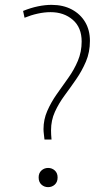

<svg xmlns="http://www.w3.org/2000/svg" viewBox="-20 -759 430 790"><path d="M163 -185Q162 -195 160.5 -207Q159 -219 159 -228Q159 -267 174.5 -302.5Q190 -338 213.5 -371.5Q237 -405 261 -438.5Q285 -472 300.5 -509Q316 -546 316 -588Q316 -646 279.5 -677.5Q243 -709 188 -709Q163 -709 135.5 -703Q108 -697 81 -686L75 -714Q107 -727 136.5 -733Q166 -739 192 -739Q240 -739 275.5 -720Q311 -701 330.5 -668Q350 -635 350 -591Q350 -544 333.5 -505.5Q317 -467 293.5 -433Q270 -399 246 -366.5Q222 -334 206 -299Q190 -264 190 -223Q190 -213 190.5 -204.5Q191 -196 192 -185ZM178 11Q162 11 150.5 0.5Q139 -10 139 -29Q139 -47 150.5 -57.5Q162 -68 178 -68Q194 -68 205.5 -57.5Q217 -47 217 -29Q217 -10 205.5 0.5Q194 11 178 11Z"/></svg>

Font: Murecho Thin ExtraLight
Style: Regular
Weight: 250
Version: Version 1.010